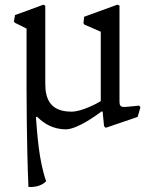

<svg xmlns="http://www.w3.org/2000/svg" viewBox="-20 -522 624 801"><path d="M129.9 -33.2 134.8 -35.2C162.1 -6.8 202.1 17.6 254.4 17.6C303.7 17.6 387.2 -44.9 403.8 -57.1L408.2 -56.2L414.1 4.4L420.9 11.2L554.2 -34.2L565.9 -74.7L560.1 -81.5C560.1 -81.5 509.3 -75.7 497.1 -75.7C481.9 -75.7 478.5 -84 478.5 -97.7V-499L469.2 -502.4L331.1 -452.1L328.1 -425.8L331.1 -419.9L400.4 -389.6V-100.1C385.3 -90.8 321.8 -56.2 278.3 -56.2C191.9 -56.2 168.9 -106.4 168.9 -172.4V-498L161.1 -502.4L42.5 -459L38.1 -432.1L42.5 -426.8L90.8 -402.8V-150.4C90.8 -150.4 90.8 79.6 98.6 257.8C150.4 261.7 172.4 233.9 172.4 233.9C141.6 144.5 135.7 39.6 129.9 -33.2Z"/></svg>

Font: Trykker
Style: Regular
Weight: 400
Designer: Magnus Gaarde
Foundry: Magnus Gaarde
Version: Version 1.001